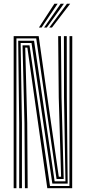

<svg xmlns="http://www.w3.org/2000/svg" viewBox="-20 -990 452 1010"><path d="M51.9 0V-800H183.5L229.6 -474.7L289.2 -60.4H301.4L289.1 -477L286 -800H300.5L303.6 -477L315.1 -48.3H277.5L170.6 -787.9H66.4V0ZM80.9 0V-342.7L75.7 -775.8H159.1L267.4 -36.2H324.3L316.8 -477L316.2 -800H331.2L331.5 -477L336 -24.2H255.3L145.8 -763.8H88.6L95.4 -342.7V0ZM111.1 0 108.7 -342.7 98.6 -751.7H135.2L242.9 -11.7H345.2L345.7 -800H360.2L359.7 0H228.8L180.1 -343.8L123.9 -739.6H112.7L123.2 -342.7L125.6 0ZM184.7 -845 266.1 -970.2H283L198.6 -845ZM239.1 -845 332.1 -970.2H349L253.2 -845ZM211.9 -845 299.1 -970.2H316L225.9 -845Z"/></svg>

Font: Big Shoulders Inline Thin
Style: Regular
Weight: 100
Designer: Patric King
Foundry: XO Type Co
Version: Version 2.002